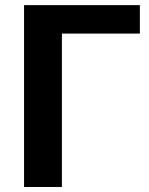

<svg xmlns="http://www.w3.org/2000/svg" viewBox="-20 -746 593 766"><path d="M538 -612H227V0H76V-725.5H538Z"/></svg>

Font: Lato Heavy
Style: Regular
Weight: 800
Designer: Lukasz Dziedzic
Foundry: tyPoland Lukasz Dziedzic
Version: Version 2.007; 2014-02-27